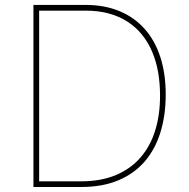

<svg xmlns="http://www.w3.org/2000/svg" viewBox="-20 -747 754 767"><path d="M113.6 -727.3H322.4Q397.7 -727.3 457.2 -702.6Q516.7 -677.9 557.9 -631.6Q599.1 -585.2 620.7 -518.3Q642.4 -451.3 642 -366.5Q641.7 -285.2 620.7 -217.7Q599.8 -150.2 557.9 -101.7Q516 -53.3 452.6 -26.6Q389.2 0 304 0H113.6ZM304 -22.7Q383.9 -22.7 443.2 -47.8Q502.5 -72.8 541.7 -118.3Q581 -163.7 600.3 -226.9Q619.7 -290.1 619.3 -366.5Q619.3 -414.4 611.7 -458.1Q604 -501.8 588.2 -539.4Q572.4 -577.1 548.1 -607.4Q523.8 -637.8 490.9 -659.4Q458.1 -681.1 416 -692.8Q373.9 -704.5 322.4 -704.5H136.4V-22.7Z"/></svg>

Font: Inter P Thin
Style: Regular
Weight: 100
Designer: Rasmus Andersson
Foundry: rsms
Version: Version 3.018;git-588b23468